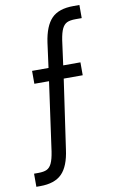

<svg xmlns="http://www.w3.org/2000/svg" viewBox="-93 -740 570 943"><g transform="rotate(-10 191.5 -268.5)"><path d="M9.8 86.9H30.3Q58.6 86.9 73.7 79.6Q88.9 72.3 98.1 52.7Q107.4 33.2 113.3 -4.9L161.1 -347.7H87.9V-412.1H169.9L186.5 -536.1Q198.2 -617.2 233.9 -653.8Q269.5 -690.4 342.8 -690.4H373V-625H342.8Q314.5 -625 299.3 -617.7Q284.2 -610.4 274.9 -591.3Q265.6 -572.3 259.8 -535.2L243.2 -412.1H329.1V-347.7H234.4L184.6 -2.9Q173.8 79.1 137.7 115.7Q101.6 152.3 29.3 152.3H9.8Z"/></g></svg>

Font: Altinn-DIN Condensed
Style: Regular
Weight: 400
Width: 3
Designer: Charles Nix
Foundry: Altinn
Version: Version 2.00